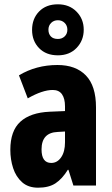

<svg xmlns="http://www.w3.org/2000/svg" viewBox="-20 -862 520 892"><path d="M247 -560Q332 -560 379 -511.5Q426 -463 426 -363V0H321L298 -73H295Q269 -31 238 -10.5Q207 10 157 10Q111 10 82.5 -15.5Q54 -41 41 -81Q28 -121 28 -166Q28 -254 74.5 -296.5Q121 -339 211 -343L282 -346V-368Q282 -404 268 -424Q254 -444 225 -444Q177 -444 109 -405L68 -512Q148 -560 247 -560ZM248 -249Q173 -246 173 -168Q173 -105 218 -105Q246 -105 264 -131Q282 -157 282 -201V-251ZM249 -605Q194 -605 161.5 -638.5Q129 -672 129 -723Q129 -775 161.5 -808.5Q194 -842 249 -842Q302 -842 335.5 -808Q369 -774 369 -724Q369 -674 336 -639.5Q303 -605 249 -605ZM249 -681Q268 -681 280.5 -693Q293 -705 293 -724Q293 -743 280.5 -755.5Q268 -768 249 -768Q230 -768 217.5 -755.5Q205 -743 205 -724Q205 -705 216 -693Q227 -681 249 -681Z"/></svg>

Font: Noto Sans Telugu ExtraCondensed ExtraBold
Style: Regular
Weight: 800
Width: 2
Designer: Jelle Bosma - Monotype Design Team
Foundry: Monotype Imaging Inc.
Version: Version 2.005; ttfautohint (v1.8.4.7-5d5b)